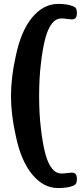

<svg xmlns="http://www.w3.org/2000/svg" viewBox="-20 -787 422 980"><path d="M36.1 -296.9Q36.1 -391.1 60.1 -499Q86.4 -627.9 144 -697.5Q201.7 -767.1 276.4 -767.1Q322.8 -767.1 352.1 -755.4Q363.3 -751.5 367.9 -743.9Q372.6 -736.3 372.6 -721.2Q372.6 -704.6 366.7 -696.3Q360.8 -688 346.2 -688Q338.4 -688 321.8 -690.4Q305.2 -692.9 293.9 -692.9Q275.9 -692.9 261.2 -682.6Q246.6 -672.4 232.7 -647.5Q218.8 -622.6 207.5 -575.7Q196.3 -528.8 188.5 -460Q179.7 -386.2 179.7 -296.9Q179.7 -207.5 188.5 -133.8Q196.3 -65.4 207.5 -18.3Q218.8 28.8 232.7 53.5Q246.6 78.1 261.2 88.4Q275.9 98.6 293.9 98.6Q305.2 98.6 321.8 96.4Q338.4 94.2 346.2 94.2Q360.8 94.2 366.7 102.3Q372.6 110.4 372.6 127Q372.6 142.1 367.9 149.9Q363.3 157.7 352.1 161.6Q324.2 172.9 276.4 172.9Q201.7 172.9 144 103Q86.4 33.2 60.1 -95.7Q36.1 -203.1 36.1 -296.9Z"/></svg>

Font: Cooper*
Style: Bold
Weight: 700
Designer: Owen Earl
Foundry: indestructible type*
Version: Version 0.001